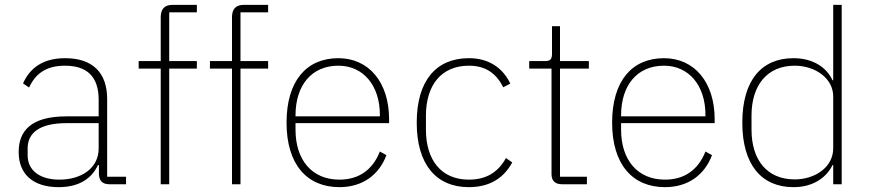

<svg xmlns="http://www.w3.org/2000/svg" viewBox="-20 -760 3592 792"><path d="M500 0V-31H422V-352C422 -460 362 -520 249 -520C155 -520 103 -478 75 -416L100 -399C128 -460 175 -489 248 -489C339 -489 387 -444 387 -348V-280H254C108 -280 57 -220 57 -133C57 -41 117 12 222 12C310 12 360 -27 384 -79H388V-42C389 -15 402 0 431 0ZM225 -19C148 -19 94 -54 94 -120V-148C94 -211 142 -252 254 -252H387V-148C387 -64 313 -19 225 -19Z M643 0H678V-477H792V-508H678V-709H792V-740H692C658 -740 643 -722 643 -689V-508H552V-477H643Z M937 0H972V-477H1086V-508H972V-709H1086V-740H986C952 -740 937 -722 937 -689V-508H846V-477H937Z M1380 12C1477 12 1544 -40 1574 -120L1547 -135C1517 -59 1460 -19 1380 -19C1266 -19 1199 -101 1199 -225V-252H1585V-268C1585 -421 1501 -520 1376 -520C1243 -520 1162 -425 1162 -254C1162 -82 1246 12 1380 12ZM1376 -489C1478 -489 1547 -408 1547 -286V-280H1199V-284C1199 -408 1265 -489 1376 -489Z M1914 12C2004 12 2060 -29 2093 -90L2067 -108C2036 -52 1989 -19 1914 -19C1800 -19 1737 -100 1737 -225V-283C1737 -408 1800 -489 1914 -489C1984 -489 2027 -457 2056 -400L2085 -415C2055 -478 1999 -520 1914 -520C1779 -520 1699 -427 1699 -254C1699 -82 1779 12 1914 12Z M2401 0V-31H2290V-477H2409V-508H2290V-652H2257V-539C2257 -517 2251 -508 2229 -508H2163V-477H2255V-42C2255 -15 2269 0 2298 0Z M2723 12C2820 12 2887 -40 2917 -120L2890 -135C2860 -59 2803 -19 2723 -19C2609 -19 2542 -101 2542 -225V-252H2928V-268C2928 -421 2844 -520 2719 -520C2586 -520 2505 -425 2505 -254C2505 -82 2589 12 2723 12ZM2719 -489C2821 -489 2890 -408 2890 -286V-280H2542V-284C2542 -408 2608 -489 2719 -489Z M3417 0H3452V-740H3417V-429H3414C3392 -478 3338 -520 3253 -520C3121 -520 3042 -428 3042 -254C3042 -81 3121 12 3253 12C3338 12 3391 -31 3414 -79H3417ZM3258 -20C3145 -20 3080 -99 3080 -225V-283C3080 -409 3145 -489 3258 -489C3343 -489 3417 -437 3417 -362V-148C3417 -71 3343 -20 3258 -20Z"/></svg>

Font: IBM Plex Devanagari ExtraLight
Style: Regular
Weight: 200
Designer: Mike Abbink, Paul van der Laan, Pieter van Rosmalen, Erin McLaughlin
Foundry: Bold Monday
Version: Version 1.0